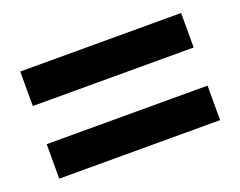

<svg xmlns="http://www.w3.org/2000/svg" viewBox="-64 -599 681 544"><g transform="rotate(-20 276.5 -327.5)"><path d="M519 -489H34V-385H519ZM519 -270H34V-166H519Z"/></g></svg>

Font: Falling Sky
Style: SeBd
Weight: 600
Designer: Paul D. Hunt
Foundry: Adobe Systems Incorporated
Version: Version 1.02